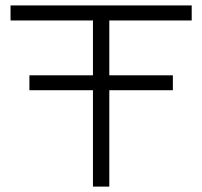

<svg xmlns="http://www.w3.org/2000/svg" viewBox="-20 -691 749 711"><path d="M384.8 -615.2V-412.1H620.1V-356.9H384.8V0H324.2V-356.9H88.9V-412.1H324.2V-615.2H19V-670.9H689.9V-615.2Z"/></svg>

Font: Syncopate
Style: Regular
Weight: 400
Width: 7
Version: Version 001.001